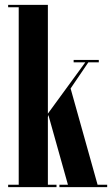

<svg xmlns="http://www.w3.org/2000/svg" viewBox="-20 -770 461 790"><path d="M13.5 0V-10H57V-740H13.5V-750H177V-302.5L331 -513.5H283V-523.5H386.5V-513.5H343.5L270.5 -406L381.5 -10H421V0H224.5V-10H259.5L179 -297L177 -288.5V-10H212.5V0Z"/></svg>

Font: Imbue 100pt
Style: Bold
Weight: 700
Designer: Tyler Finck
Foundry: Etcetera Type Company
Version: Version 1.102; ttfautohint (v1.8.3)